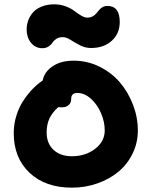

<svg xmlns="http://www.w3.org/2000/svg" viewBox="-20 -906 695 880"><path d="M173.8 -685.1Q142.1 -685.1 122.1 -710Q102.1 -734.9 102.1 -770Q102.1 -792.5 109.4 -812.5Q116.7 -832.5 131.6 -849.4Q146.5 -866.2 171.6 -876.2Q196.8 -886.2 229 -886.2Q256.8 -886.2 281.7 -876.7Q306.6 -867.2 321 -855.7Q335.4 -844.2 351.6 -834.7Q367.7 -825.2 379.9 -825.2Q394 -825.2 404.3 -830.8Q414.6 -836.4 421.1 -844.2Q427.7 -852.1 434.1 -859.9Q440.4 -867.7 450 -873.3Q459.5 -878.9 472.2 -878.9Q528.8 -878.9 528.8 -805.2Q528.8 -752.4 492.4 -719.2Q456.1 -686 397 -686Q370.1 -686 346.4 -698.5Q322.8 -710.9 303.2 -723.4Q283.7 -735.8 267.1 -735.8Q250 -735.8 238 -727.8Q226.1 -719.7 220.5 -710.4Q214.8 -701.2 202.9 -693.1Q190.9 -685.1 173.8 -685.1ZM309.1 -45.9Q188 -45.9 115.5 -114Q43 -182.1 43 -295.9Q43 -337.9 55.4 -377.2Q67.9 -416.5 88.4 -446.8Q108.9 -477.1 130.6 -499.3Q152.3 -521.5 175.8 -537.1Q182.6 -575.7 220.5 -601.8Q258.3 -627.9 317.9 -627.9Q379.9 -627.9 435.5 -600.6Q491.2 -573.2 529.3 -528.6Q567.4 -483.9 589.6 -426Q611.8 -368.2 611.8 -308.1Q611.8 -252 588.1 -202.9Q564.5 -153.8 523.7 -119.6Q482.9 -85.4 427.2 -65.7Q371.6 -45.9 309.1 -45.9ZM193.8 -298.8Q193.8 -248.5 225.3 -219.2Q256.8 -189.9 309.1 -189.9Q372.1 -189.9 416 -223.9Q460 -257.8 460 -308.1Q460 -347.7 443.1 -387.2Q426.3 -426.8 396.7 -453.4Q367.2 -480 334 -480Q306.2 -480 306.2 -452.1Q306.2 -434.1 294.2 -424.1Q282.2 -414.1 264.2 -414.1Q252.9 -414.1 247.1 -415Q218.8 -389.6 206.3 -362.3Q193.8 -335 193.8 -298.8Z"/></svg>

Font: Shantell Sans Irregular
Style: Bold
Weight: 700
Designer: Stephen Nixon, Anya Danilova, Shantell Martin
Foundry: Arrow Type
Version: Version 1.006;[9816181b4]